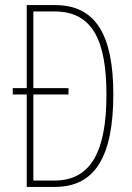

<svg xmlns="http://www.w3.org/2000/svg" viewBox="-20 -734 519 754"><path d="M197 -714H85V-388H30V-363H85V0H196C356 0 425 -124 425 -364C425 -596 356 -714 197 -714ZM195 -689C346 -689 398 -570 398 -362C398 -141 338 -25 194 -25H111V-363H249V-388H111V-689Z"/></svg>

Font: Noto Sans Malayalam ExtraCondensed Thin
Style: Regular
Weight: 100
Width: 2
Designer: Jelle Bosma - Monotype Design Team
Foundry: Monotype Imaging Inc.
Version: Version 2.104